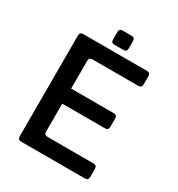

<svg xmlns="http://www.w3.org/2000/svg" viewBox="-185 -910 957 1031"><g transform="rotate(30 293.0 -394.5)"><path d="M100 0Q79 0 79 -21V-646Q79 -667 100 -667H495Q516 -667 516 -646V-595Q516 -574 495 -574H211Q190 -574 190 -554V-381H454Q475 -381 475 -360V-308Q475 -287 454 -287H189V-113Q189 -93 210 -93H495Q516 -93 516 -72V-21Q516 0 495 0ZM273 -701Q253 -701 253 -721V-768Q253 -789 273 -789H329Q350 -789 350 -768V-721Q350 -701 329 -701Z"/></g></svg>

Font: Pitagon Sans Medium
Style: Regular
Weight: 500
Designer: Travis Tran
Foundry: Pitagon
Version: Version 1.001; ttfautohint (v1.8.4.7-5d5b);gftools[0.9.26]